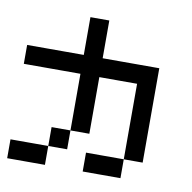

<svg xmlns="http://www.w3.org/2000/svg" viewBox="-63 -563 626 626"><g transform="rotate(10 250.0 -250.0)"><path d="M0 -312.5V-375H62.5V-312.5ZM62.5 -312.5V-375H125V-312.5ZM125 -312.5V-375H187.5V-312.5ZM187.5 -312.5V-375H250V-312.5ZM250 -312.5V-375H312.5V-312.5ZM312.5 -312.5V-375H375V-312.5ZM250 0V-62.5H312.5V0ZM187.5 -375V-437.5H250V-375ZM187.5 -250V-312.5H250V-250ZM0 0V-62.5H62.5V0ZM375 -312.5V-375H437.5V-312.5ZM375 -250V-312.5H437.5V-250ZM375 -187.5V-250H437.5V-187.5ZM375 -125V-187.5H437.5V-125ZM375 -62.5V-125H437.5V-62.5ZM312.5 0V-62.5H375V0ZM187.5 -187.5V-250H250V-187.5ZM187.5 -125V-187.5H250V-125ZM125 -62.5V-125H187.5V-62.5ZM62.5 0V-62.5H125V0ZM187.5 -437.5V-500H250V-437.5Z"/></g></svg>

Font: AprilSans
Style: Regular
Weight: 400
Designer: typesprite
Version: Version 1.001;PS 001.001;hotconv 1.0.88;makeotf.lib2.5.64775